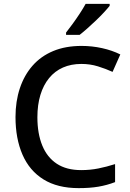

<svg xmlns="http://www.w3.org/2000/svg" viewBox="-20 -961 673 991"><path d="M400 -631Q347 -631 305 -612.5Q263 -594 233.5 -558Q204 -522 188.5 -471Q173 -420 173 -356Q173 -272 198 -210.5Q223 -149 273 -116Q323 -83 399 -83Q445 -83 487.5 -91.5Q530 -100 574 -114V-21Q532 -5 488 2.5Q444 10 386 10Q277 10 204.5 -35Q132 -80 96 -163Q60 -246 60 -357Q60 -438 82.5 -505.5Q105 -573 148 -622Q191 -671 254.5 -697.5Q318 -724 401 -724Q455 -724 507 -712.5Q559 -701 601 -680L561 -590Q526 -606 485.5 -618.5Q445 -631 400 -631ZM546 -931Q535 -917 516.5 -897Q498 -877 475.5 -855.5Q453 -834 431 -814.5Q409 -795 391 -781H321V-793Q336 -812 355 -838Q374 -864 392 -891.5Q410 -919 422 -941H546Z"/></svg>

Font: Noto Sans Armenian Medium
Style: Regular
Weight: 500
Designer: Monotype Design Team
Foundry: Monotype Imaging Inc.
Version: Version 2.007